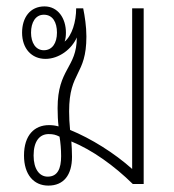

<svg xmlns="http://www.w3.org/2000/svg" viewBox="-20 -575 544 600"><path d="M131 5C179 5 205 -28 205 -85C205 -103 204 -118 203 -133C269 -106 337 -57 395 0H429V-549H393V-47C337 -97 265 -142 199 -169C197 -187 196 -210 196 -227C196 -353 250 -338 250 -461C250 -492 245 -524 240 -549H218C218 -507 205 -464 182 -445C185 -453 186 -463 186 -473C186 -518 161 -555 119 -555C74 -555 49 -520 49 -473C49 -423 79 -391 122 -391C164 -391 204 -421 220 -458C220 -362 160 -361 160 -237C160 -217 161 -196 163 -180C152 -183 143 -184 133 -184C88 -184 55 -153 55 -89C55 -30 85 5 131 5ZM117 -418C91 -418 77 -442 77 -473C77 -505 91 -529 117 -529C145 -529 158 -505 158 -473C158 -440 143 -418 117 -418ZM129 -23C103 -23 85 -47 85 -89C85 -134 104 -156 132 -156C146 -156 154 -154 166 -148C169 -131 171 -108 171 -87C171 -48 160 -23 129 -23Z"/></svg>

Font: Noto Sans Thai Looped Condensed ExtraLight
Style: Regular
Weight: 200
Width: 3
Designer: Sasikarn Vongin, Ben Mitchell
Foundry: The Fontpad Ltd
Version: Version 1.001